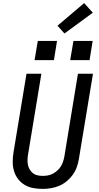

<svg xmlns="http://www.w3.org/2000/svg" viewBox="-20 -1211 640 1239"><path d="M255 8Q224 8 194 2.5Q164 -3 139 -18Q114 -33 96.5 -56Q79 -79 70.5 -107Q62 -135 62 -165.5Q62 -196 67 -227L151 -735H247L161 -214Q158 -196 157.5 -179Q157 -162 160.5 -146Q164 -130 172.5 -116Q181 -102 193.5 -92.5Q206 -83 222.5 -79.5Q239 -76 256 -76Q272 -76 289 -79Q306 -82 321 -90Q336 -98 349.5 -110Q363 -122 372 -136.5Q381 -151 386.5 -167Q392 -183 395 -199L483 -735H580L489 -185Q485 -159 475.5 -132.5Q466 -106 449.5 -83Q433 -60 410.5 -41.5Q388 -23 362 -12Q336 -1 309 3.5Q282 8 255 8ZM433 -823 454 -947H578L558 -823ZM203 -823 224 -947H348L328 -823ZM396 -995 351 -1045 523 -1191 579 -1129Z"/></svg>

Font: Iosevka SS04 Medium Extended
Style: Italic
Weight: 500
Width: 7
Italic angle: -9°
Monospace: yes
Designer: Belleve Invis
Foundry: Belleve Invis
Version: Version 19.0.0; ttfautohint (v1.8.4)